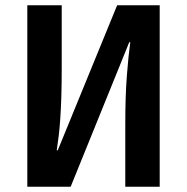

<svg xmlns="http://www.w3.org/2000/svg" viewBox="-20 -711 712 731"><path d="M84 0V-691H215V-450Q215 -390 213.5 -343Q212 -296 209.5 -259.5Q207 -223 203.5 -193.5Q200 -164 196 -139H200L426 -691H588V0H457V-239Q457 -345 463 -423Q469 -501 476 -550H472L249 0Z"/></svg>

Font: Qnwhxotralxmqkhsjrfbfhwcoqn
Style: Regular
Weight: 500
Designer: Carrois Corporate & Edenspiekermann
Foundry: Carrois Corporate GbR & Edenspiekermann AG
Version: Version 2.001